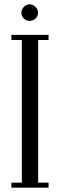

<svg xmlns="http://www.w3.org/2000/svg" viewBox="-20 -860 275 880"><path d="M116.2 -764.2Q100.6 -764.2 89.4 -775.1Q78.1 -786.1 78.1 -801.3Q78.1 -816.9 89.6 -828.6Q101.1 -840.3 116.2 -840.3Q130.9 -840.3 142.6 -828.6Q154.3 -816.9 154.3 -801.3Q154.3 -786.1 142.8 -775.1Q131.3 -764.2 116.2 -764.2ZM32.2 0V-22.9H80.1V-676.8H32.2V-700.2H202.6V-676.8H154.8V-22.9H202.6V0Z"/></svg>

Font: Imbue
Style: Regular
Weight: 400
Designer: Tyler Finck
Foundry: Etcetera Type Company
Version: Version 0.910